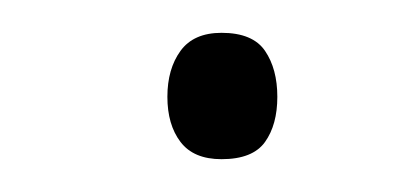

<svg xmlns="http://www.w3.org/2000/svg" viewBox="-20 -388 241 117"><path d="M82 -329Q82 -346 90 -357Q98 -368 115 -368Q134 -368 141.5 -357Q149 -346 149 -329Q149 -312 141.5 -301.5Q134 -291 115 -291Q98 -291 90 -301.5Q82 -312 82 -329Z"/></svg>

Font: Noto Sans Khmer Condensed ExtraLight
Style: Regular
Weight: 200
Width: 3
Designer: Danh Hong and the Monotype Design Team
Foundry: Monotype Imaging Inc.
Version: Version 2.004; ttfautohint (v1.8.4.7-5d5b)